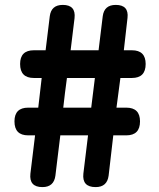

<svg xmlns="http://www.w3.org/2000/svg" viewBox="-20 -763 649 783"><path d="M153 0Q98 0 104 -55L123 -211H95Q39 -211 39 -268Q39 -324 95 -324H136L150 -445H118Q62 -445 62 -502Q62 -558 118 -558H166L183 -697Q189 -743 236 -743Q290 -743 284 -689L268 -558H382L399 -697Q405 -743 452 -743Q506 -743 500 -690L485 -558H518Q574 -558 574 -502Q574 -445 518 -445H471L455 -324H495Q551 -324 551 -268Q551 -211 495 -211H442L423 -47Q417 0 370 0Q314 0 320 -55L339 -211H226L213 -105L206 -47Q200 0 153 0ZM238 -324H352L367 -445H253L245 -384Z"/></svg>

Font: GenSenRounded TW H
Style: Regular
Weight: 900
Version: Version 1.501;PS 1;hotconv 16.6.51;makeotf.lib2.5.65220